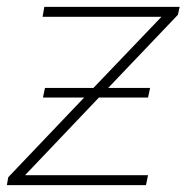

<svg xmlns="http://www.w3.org/2000/svg" viewBox="-27 -539 543 559"><path d="M-7 0 -3 -23 218 -255H98L104 -283H245L443 -490H97L102 -519H496L491 -496L288 -283H410L404 -255H261L46 -29H404L398 0Z"/></svg>

Font: Montserrat Thin ExtraLight
Style: Italic
Weight: 250
Italic angle: -11.3°
Version: Version 9.000